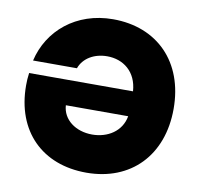

<svg xmlns="http://www.w3.org/2000/svg" viewBox="-81 -807 937 901"><g transform="rotate(10 388.0 -356.5)"><path d="M387 -722C211 -722 84 -613 50 -466H259C277 -516 328 -546 390 -546C466 -546 531 -498 537 -405H42C39 -385 38 -364 38 -346C38 -127 177 9 387 9C599 9 739 -135 739 -357C739 -580 598 -722 387 -722ZM383 -172C304 -172 242 -218 238 -286H535C522 -212 456 -172 383 -172Z"/></g></svg>

Font: Poppins STUK1
Style: Regular
Weight: 400
Designer: Jonny Pinhorn (original), Sammy Jo Hughes (modified version)
Foundry: Type Mafia
Version: Version 1.002;hotconv 1.0.109;makeotfexe 2.5.65596